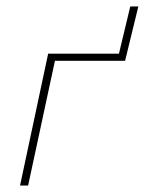

<svg xmlns="http://www.w3.org/2000/svg" viewBox="-20 -574 448 594"><path d="M408 -554 367 -386H150L67 0H42L129 -408H348L383 -554Z"/></svg>

Font: Ysabeau Extralight
Style: Italic
Weight: 200
Italic angle: -12°
Designer: Christian Thalmann (Catharsis Fonts)
Version: Version 0.003